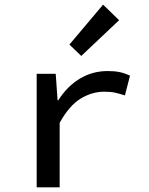

<svg xmlns="http://www.w3.org/2000/svg" viewBox="-20 -807 640 827"><path d="M138 0V-489H220L228 -375H231Q269 -435 323.5 -468Q378 -501 444 -501Q473 -501 495 -496.5Q517 -492 540 -481L518 -396Q493 -404 475 -408Q457 -412 429 -412Q376 -412 327 -382Q278 -352 237 -278V0ZM330 -566 279 -615 424 -787 493 -720Z"/></svg>

Font: Source Code Pro Medium
Style: Regular
Weight: 500
Monospace: yes
Designer: Paul D. Hunt, Teo Tuominen
Foundry: Adobe Systems Incorporated
Version: Version 2.030;PS 1.000;hotconv 16.6.51;makeotf.lib2.5.65220